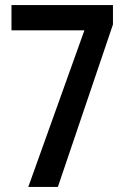

<svg xmlns="http://www.w3.org/2000/svg" viewBox="-20 -733 494 753"><path d="M91 0 311 -614H25V-713H423V-637L207 0Z"/></svg>

Font: Noto Sans Sinhala ExtraCondensed SemiBold
Style: Regular
Weight: 600
Width: 2
Designer: Jelle Bosma - Monotype Design Team
Foundry: Monotype Imaging Inc.
Version: Version 2.006; ttfautohint (v1.8.4.7-5d5b)